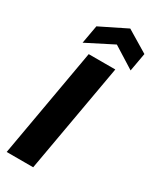

<svg xmlns="http://www.w3.org/2000/svg" viewBox="-236 -1007 876 1072"><g transform="rotate(30 202.0 -471.0)"><path d="M11.2 0 134.8 -702.1H306.2L182.1 0ZM403.8 -857.9 382.8 -740.2 244.1 -827.1 73.2 -740.2 94.2 -857.9 264.2 -941.9Z"/></g></svg>

Font: Poppins
Style: Bold Italic
Weight: 700
Italic angle: -10°
Designer: Ninad Kale (Devanagari), Jonny Pinhorn (Latin)
Foundry: Indian Type Foundry
Version: Version 3.200;PS 1.000;hotconv 16.6.54;makeotf.lib2.5.65590